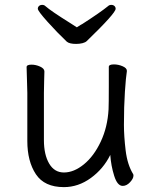

<svg xmlns="http://www.w3.org/2000/svg" viewBox="-20 -749 630 787"><path d="M318 -651Q391 -698 423 -724Q428 -729 436 -729Q444 -729 449 -724.5Q454 -720 454 -713Q454 -695 336 -581Q330 -575 318 -572Q306 -569 292 -569Q265 -569 254 -578Q215 -615 175 -659.5Q135 -704 135 -713Q135 -720 140 -724.5Q145 -729 153 -729Q161 -729 166 -724Q190 -703 267 -655L295 -637Q315 -650 318 -651ZM488 -237Q488 -191 495 -132.5Q502 -74 526 -35Q527 -33 527 -29Q527 -17 513 -2Q499 13 483 13Q461 13 448 -28.5Q435 -70 432 -114Q404 -57 352.5 -19.5Q301 18 242 18Q162 18 127 -35Q92 -88 92 -171V-368L91 -406L89 -474Q89 -484 109 -484Q127 -484 144.5 -476Q162 -468 162 -456Q162 -435 161 -419L160 -368V-175Q160 -115 181.5 -78.5Q203 -42 242 -42Q283 -42 324 -75.5Q365 -109 393 -168.5Q421 -228 425 -301Q426 -322 426 -395V-475Q426 -485 447 -485Q465 -485 482.5 -477.5Q500 -470 500 -459V-457Q496 -433 492 -373Q488 -313 488 -237Z"/></svg>

Font: Fusion Kai T
Style: Regular
Weight: 400
Designer: Fontworks Inc.
Version: Version 24.134;May 13, 2024